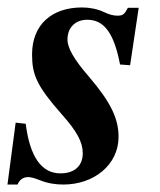

<svg xmlns="http://www.w3.org/2000/svg" viewBox="-20 -482 429 515"><path d="M352 -461H323C314 -444 310 -440 295 -440C285 -440 275 -442 258 -450C241 -458 220 -462 200 -462C119 -462 66 -416 66 -336C66 -282 78 -252 146 -175C186 -130 202 -101 202 -71C202 -39 182 -17 142 -17C91 -17 60 -62 49 -150L22 -153L0 13H27C33 -1 43 -7 56 -7C63 -7 73 -4 86 1C108 10 129 13 150 13C232 13 298 -40 298 -115C298 -163 278 -207 218 -277C179 -322 161 -353 161 -376C161 -408 182 -429 214 -429C260 -429 286 -392 302 -309L329 -307Z"/></svg>

Font: STIXGeneral
Style: Bold Italic
Weight: 700
Italic angle: -16.33°
Designer: MicroPress Inc., with final additions and corrections provided by Coen Hoffman, Elsevier (retired)
Version: Version 1.1.0